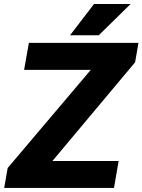

<svg xmlns="http://www.w3.org/2000/svg" viewBox="-40 -921 698 941"><path d="M541.5 -131.8 518.6 0H18.6L41.5 -131.8ZM622.1 -615.7 106.4 0H-19.5L-2.4 -97.7L517.1 -710.9H638.7ZM585 -710.9 562 -578.6H78.1L101.6 -710.9ZM303.2 -748 420.9 -901.4H600.1L443.8 -748Z"/></svg>

Font: Roboto Black
Style: Italic
Weight: 900
Italic angle: -12°
Designer: Christian Robertson
Foundry: Google
Version: Version 3.0; 2020